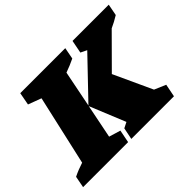

<svg xmlns="http://www.w3.org/2000/svg" viewBox="-176 -901 1143 1143"><g transform="rotate(-45 395.0 -330.0)"><path d="M-43 0 -29 -73Q-9 -83 12.5 -91.5Q34 -100 56 -107L156 -549L73 -580L88 -660H467L453 -587Q414 -568 369 -552L323 -321L551 -559L512 -578L528 -660H833L819 -587Q782 -564 746 -548L554 -355L666 -112L738 -81L722 0H363L378 -74Q396 -83 414 -92L322 -317L279 -103L352 -81L336 0Z"/></g></svg>

Font: Piazzolla Black
Style: Italic
Weight: 900
Italic angle: -11.3°
Designer: Juan Pablo del Peral
Foundry: Huerta Tipografica
Version: Version 1.330